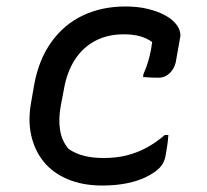

<svg xmlns="http://www.w3.org/2000/svg" viewBox="-20 -562 640 593"><path d="M367 -542Q406 -542 436.5 -534.5Q467 -527 487.5 -516Q508 -505 518 -494Q530 -482 534.5 -468.5Q539 -455 536 -444L523 -371Q520 -357 512.5 -346Q505 -335 494 -328.5Q483 -322 470 -322Q458 -322 446 -322.5Q434 -323 422 -324L423 -333Q434 -358 440.5 -382.5Q447 -407 450 -432Q434 -444 412.5 -450Q391 -456 362 -456Q312 -456 273.5 -435.5Q235 -415 210.5 -376.5Q186 -338 177 -284L168 -237Q160 -195 165.5 -160.5Q171 -126 192 -102Q212 -88 238.5 -81Q265 -74 300 -74Q339 -74 371 -82Q403 -90 432 -105.5Q461 -121 489 -145H500Q499 -130 497 -115.5Q495 -101 492 -85Q490 -71 484.5 -60Q479 -49 469 -40Q455 -27 430.5 -15Q406 -3 372 4Q338 11 296 11Q235 11 189 -8.5Q143 -28 115 -62.5Q87 -97 76.5 -143.5Q66 -190 76 -245L85 -297Q99 -377 138.5 -432Q178 -487 236.5 -514.5Q295 -542 367 -542Z"/></svg>

Font: Rec Mono Semicasual
Style: Italic
Weight: 400
Italic angle: -10°
Version: Version 1.085; ttfautohint (v1.8.4.7-5d5b)